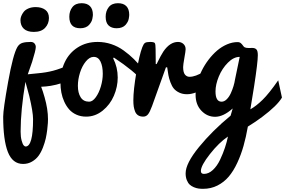

<svg xmlns="http://www.w3.org/2000/svg" viewBox="-20 -732 1790 1205"><path d="M0 0Q0 -45.4 31 -218.3Q62 -391.1 89.4 -437.5Q101.6 -457.5 121.6 -463.1Q141.6 -468.8 172.4 -468.8Q188.5 -468.8 196.5 -459.2Q204.6 -449.7 204.6 -437Q204.6 -417 181.6 -343.8L154.3 -265.6Q165.5 -267.6 217.3 -272Q269 -276.4 313.7 -288.1Q358.4 -299.8 421.9 -328.1V-234.4Q368.2 -205.1 298.3 -193.4Q267.6 -188.5 238.3 -187.5Q249 -160.2 259.8 -121.6Q281.2 -46.9 281.2 15.6Q281.2 25.4 280.5 39.6Q279.8 53.7 276.4 82.3Q272.9 110.8 267.1 137.2Q261.2 163.6 249.5 193.8Q237.8 224.1 221.9 245.8Q206.1 267.6 180.9 282.2Q155.8 296.9 125 296.9Q58.6 296.9 29.3 221.7Q0 146.5 0 0ZM139.6 -218.3Q109.4 -39.1 109.4 93.8Q109.4 126.5 115.5 149.2Q121.6 171.9 128.2 179.7Q134.8 187.5 140.6 187.5Q187.5 187.5 187.5 15.6Q187.5 -29.3 163.6 -129.9Q151.4 -177.7 139.6 -218.3ZM108.4 -606Q108.4 -618.2 113.5 -631.3Q118.7 -644.5 128.9 -657.7Q139.2 -670.9 158.9 -679.2Q178.7 -687.5 204.1 -687.5Q240.7 -687.5 263.9 -670.7Q287.1 -653.8 287.1 -619.1Q287.1 -583 263.2 -557.4Q239.3 -531.7 192.4 -531.7Q150.9 -531.7 129.6 -551.5Q108.4 -571.3 108.4 -606Z M694.3 -371.1 690.4 -365.7Q718.8 -309.6 718.8 -245.6Q718.8 -187 694.8 -131.1Q670.9 -75.2 624.3 -37.6Q577.6 0 520.5 0Q487.3 0 460 -12.2Q432.6 -24.4 414.3 -45.2Q396 -65.9 383.3 -93.8Q370.6 -121.6 365 -151.6Q359.4 -181.6 359.4 -213.4Q359.4 -285.2 387 -342.8Q414.6 -400.4 468.3 -434.6Q522 -468.8 592.8 -468.8Q637.2 -468.8 679 -454.8Q720.7 -440.9 756.3 -415Q792 -389.2 820.6 -360.8Q849.1 -332.5 878.4 -295.9L869.1 -227.1Q827.6 -282.2 694.3 -371.1ZM539.6 -93.8Q561 -93.8 581.3 -121.8Q601.6 -149.9 613.3 -190.4Q625 -231 625 -269Q625 -316.4 610.8 -345.7Q596.7 -375 567.9 -375Q542 -375 518.6 -346.2Q495.1 -317.4 481.9 -275.4Q468.8 -233.4 468.8 -193.4Q468.8 -149.4 486.1 -121.6Q503.4 -93.8 539.6 -93.8ZM791 -639.6Q791 -635.3 790.5 -630.4Q790 -625.5 788.1 -614.5Q786.1 -603.5 780.8 -594Q775.4 -584.5 767.3 -575.2Q759.3 -565.9 744.9 -560.3Q730.5 -554.7 711.9 -554.7Q679.7 -554.7 661.4 -572.3Q643.1 -589.8 643.1 -627Q643.1 -662.6 662.6 -687.3Q682.1 -711.9 720.2 -711.9Q754.9 -711.9 772.9 -693.4Q791 -674.8 791 -639.6ZM563 -639.6Q563 -635.7 562.3 -630.4Q561.5 -625 559.6 -614.3Q557.6 -603.5 552.2 -594Q546.9 -584.5 538.6 -575.2Q530.3 -565.9 516.1 -560.3Q502 -554.7 483.9 -554.7Q415 -554.7 415 -627Q415 -662.6 434.3 -687.3Q453.6 -711.9 492.2 -711.9Q526.4 -711.9 544.7 -693.4Q563 -674.8 563 -639.6Z M816.9 -102.1Q816.9 -166 835.7 -276.9Q854.5 -387.7 873 -435.5Q880.9 -456.5 889.9 -462.6Q898.9 -468.8 921.4 -468.8Q946.3 -468.8 951.4 -461.9Q956.5 -455.1 956.5 -424.3Q956.5 -352.1 957.5 -330.1H962.9Q991.7 -388.7 1005.4 -408.7Q1046.4 -468.8 1097.2 -468.8Q1117.2 -468.8 1131.1 -456.3Q1145 -443.8 1145 -422.9Q1145 -412.1 1137.2 -368.7Q1129.4 -325.2 1129.4 -311Q1129.4 -278.3 1140.6 -264.2Q1151.9 -250 1169.4 -250Q1207 -250 1257.8 -281.7Q1281.2 -296.4 1302.7 -314L1295.4 -199.7Q1240.7 -164.1 1210.9 -152.3Q1180.2 -140.6 1153.8 -140.6Q1126 -140.6 1104.7 -150.9Q1083.5 -161.1 1071 -176Q1058.6 -190.9 1049.6 -215.6Q1040.5 -240.2 1036.9 -260.3Q1033.2 -280.3 1029.3 -309.6H1021.5L934.1 -65.9Q920.4 -28.3 908.7 -14.2Q897 0 878.9 0Q859.9 0 846.9 -8.3Q834 -16.6 827.9 -32Q821.8 -47.4 819.3 -63.7Q816.9 -80.1 816.9 -102.1Z M1427.2 -5.9 1440.4 -51.3Q1381.8 1 1330.1 1Q1280.3 1 1243.9 -37.1Q1207.5 -75.2 1207.5 -137.2Q1207.5 -173.3 1217.8 -212.4Q1228 -251.5 1245.8 -287.8Q1263.7 -324.2 1288.8 -357.2Q1314 -390.1 1342.5 -414.6Q1371.1 -439 1404.5 -453.4Q1438 -467.8 1470.7 -467.8Q1483.9 -467.8 1491.7 -460.9Q1499.5 -454.1 1505.1 -445.6Q1510.7 -437 1516.6 -434.6Q1525.4 -430.7 1541 -430.7Q1544.4 -430.7 1551.8 -430.9Q1559.1 -431.2 1563 -431.2Q1580.1 -431.2 1589.1 -422.1Q1598.1 -413.1 1598.1 -385.7Q1598.1 -341.3 1574.7 -189.9Q1564.9 -124.5 1551.3 -45.9Q1587.9 -66.4 1627.9 -105.5Q1668 -144.5 1726.1 -228L1749.5 -119.6Q1720.2 -69.3 1625 2Q1585 32.2 1535.6 62.5Q1523.9 128.9 1508.3 184.1Q1492.7 239.3 1469 290.3Q1445.3 341.3 1415.5 376.5Q1385.7 411.6 1344.7 432.4Q1303.7 453.1 1254.4 453.1Q1239.3 453.1 1225.6 451.2Q1211.9 449.2 1196.5 442.9Q1181.2 436.5 1170.4 426.5Q1159.7 416.5 1152.3 398.2Q1145 379.9 1145 356Q1145 293.5 1228.8 190.9Q1312.5 88.4 1427.2 -5.9ZM1332.5 -158.2Q1332.5 -93.8 1370.6 -93.8Q1387.7 -93.8 1403.1 -109.1Q1418.5 -124.5 1428.7 -147.2Q1439 -169.9 1445.6 -191.9Q1452.1 -213.9 1454.6 -231.4L1484.4 -375Q1446.3 -375 1410.2 -338.6Q1374 -302.2 1353.3 -252Q1332.5 -201.7 1332.5 -158.2ZM1260.3 359.4Q1289.6 359.4 1316.2 334.5Q1342.8 309.6 1361.1 270.8Q1379.4 231.9 1391.6 195.3Q1403.8 158.7 1410.6 125Q1354.5 162.6 1297.6 234.9Q1240.7 307.1 1240.7 341.3Q1240.7 359.4 1260.3 359.4Z"/></svg>

Font: iCiel Pacifico
Style: Regular
Weight: 400
Designer: Vernon Adams
Foundry: Vernon Adams
Version: Version 1.00 September 26, 2014, initial release